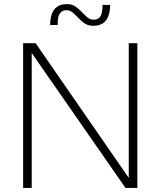

<svg xmlns="http://www.w3.org/2000/svg" viewBox="-20 -918 784 938"><path d="M93 0V-707H154L609 -49V-707H651V0H593L135 -659V0ZM435 -792Q411 -792 394 -803.5Q377 -815 363 -830Q349 -845 335.5 -856.5Q322 -868 305 -868Q286 -868 276 -856.5Q266 -845 263.5 -828.5Q261 -812 262 -796H225Q225 -825 232.5 -848Q240 -871 258.5 -884.5Q277 -898 308 -898Q331 -898 348 -886.5Q365 -875 379 -860Q393 -845 406.5 -833.5Q420 -822 437 -822Q457 -822 466.5 -833Q476 -844 478.5 -861Q481 -878 481 -894H518Q518 -865 510 -841.5Q502 -818 484 -805Q466 -792 435 -792Z"/></svg>

Font: Onest Thin
Style: Regular
Weight: 250
Designer: Dmitri Voloshin, Andrey Kudryavtsev
Foundry: Dmitri Voloshin, Andrey Kudryavtsev
Version: Version 1.000;gftools[0.9.33]